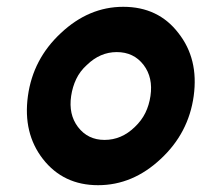

<svg xmlns="http://www.w3.org/2000/svg" viewBox="-20 -532 592 564"><path d="M323 -379Q373 -379 402 -341Q430 -304 422 -250Q418 -223 407 -200.5Q396 -178 376 -159Q337 -121 287 -121Q238 -121 209 -159Q181 -196 189 -250Q193 -277 204 -300Q215 -323 235 -341Q274 -379 323 -379ZM342 -512Q241 -512 159 -435Q77 -359 62 -250Q47 -141 106 -65Q166 12 268 12Q370 12 452 -65Q534 -141 549 -250Q564 -359 504 -435Q445 -512 342 -512Z"/></svg>

Font: Unageo
Style: Bold-Italic
Weight: 700
Designer: Richard Sepsi
Foundry: Richard Sepsi
Version: Version 2.000